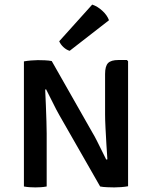

<svg xmlns="http://www.w3.org/2000/svg" viewBox="-20 -811 661 835"><path d="M238.5 -309.5Q225.5 -332 208.8 -366.2Q192 -400.5 180.5 -422.5L176.5 -421.5Q178 -391 179.5 -353.2Q181 -315.5 182 -282Q183 -248.5 183 -230V0Q169.5 2.5 157 3.2Q144.5 4 134 4Q123.5 4 110.2 3.2Q97 2.5 84 0V-544Q97 -546.5 114.8 -548Q132.5 -549.5 144.5 -549.5Q157.5 -549.5 175 -548.8Q192.5 -548 205 -545.5L381.5 -235Q390.5 -220.5 401.5 -198.5Q412.5 -176.5 423.5 -154.2Q434.5 -132 442 -117L447 -118Q445 -145 442.8 -182.2Q440.5 -219.5 438.8 -255.2Q437 -291 437 -313V-489Q437 -523.5 450 -536.8Q463 -550 495 -550H532L537 -544.5V-1Q524 1.5 506.5 2.8Q489 4 477 4Q464.5 4 446 3.2Q427.5 2.5 415.5 0ZM381 -791Q404 -783.5 425 -764.2Q446 -745 454 -723L283 -590Q269 -594 256.2 -605.8Q243.5 -617.5 237.5 -631.5Z"/></svg>

Font: Signika SC
Style: Regular
Weight: 400
Designer: Anna Giedryś
Foundry: Anna Giedryś
Version: Version 2.000; ttfautohint (v1.8.3) -l 8 -r 50 -G 200 -x 9 -